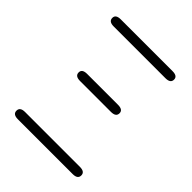

<svg xmlns="http://www.w3.org/2000/svg" viewBox="-202 -852 976 976"><g transform="rotate(45 285.5 -364.5)"><path d="M89 0Q53 0 53 -26Q53 -52 89 -52H483Q519 -52 519 -26Q519 0 483 0ZM175 -361Q139 -361 139 -387Q139 -412 175 -412H397Q433 -412 433 -387Q433 -361 397 -361ZM100 -678Q64 -678 64 -704Q64 -729 100 -729H472Q508 -729 508 -704Q508 -678 472 -678Z"/></g></svg>

Font: Resource Han Rounded JP Light
Style: Regular
Weight: 300
Designer: Cyano Hao (round all glyphs); Ryoko NISHIZUKA 西塚涼子 (kana, bopomofo & ideographs); Paul D. Hunt (Latin, Greek & Cyrillic)
Foundry: Cyano Hao
Version: 0.990